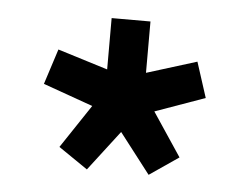

<svg xmlns="http://www.w3.org/2000/svg" viewBox="-35 -822 512 396"><g transform="rotate(5 221.5 -624.5)"><path d="M221.4 -549.5 285.5 -466.4 345.9 -507.7 285.9 -597.7 389.1 -634.5 365.5 -707.7 261.8 -675.5V-781.8H181.4V-675.5L77.7 -707.7L54.1 -634.5L157.3 -597.7L97.3 -507.7L157.7 -466.4Z"/></g></svg>

Font: Spartan MB ExtBd
Style: Regular
Weight: 800
Designer: Matt Bailey, Mirko Velimirovic
Foundry: Matt Bailey
Version: Version 1.005